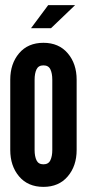

<svg xmlns="http://www.w3.org/2000/svg" viewBox="-20 -722 339 749"><path d="M149.5 7Q89 7 54.5 -33.8Q20 -74.5 20 -137V-411Q20 -473.5 54.5 -514.2Q89 -555 149.5 -555Q209.5 -555 244.2 -514.2Q279 -473.5 279 -411V-137Q279 -74.5 244.2 -33.8Q209.5 7 149.5 7ZM149.5 -81Q169 -81 176.5 -96.8Q184 -112.5 184 -137V-411Q184 -436 176.5 -451.5Q169 -467 149.5 -467Q130 -467 122.5 -451.5Q115 -436 115 -411V-137Q115 -112 122.5 -96.5Q130 -81 149.5 -81ZM101 -612 168 -702H273L179 -612Z"/></svg>

Font: League Gothic
Style: Regular
Weight: 400
Designer: The League of Moveable Type
Version: Version 2.001